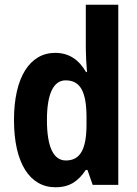

<svg xmlns="http://www.w3.org/2000/svg" viewBox="-20 -780 579 810"><path d="M214 10C275 10 310 -16 342 -63H349L371 0H479V-760H342V-575C342 -549 344 -513 347 -476H343C313 -528 271 -557 213 -557C106 -557 39 -454 39 -274C39 -93 105 10 214 10ZM258 -103C206 -103 178 -159 178 -274C178 -383 205 -441 257 -441C321 -441 345 -390 345 -283V-256C345 -151 319 -103 258 -103Z"/></svg>

Font: Noto Sans Thai Looped Condensed
Style: Bold
Weight: 700
Width: 3
Designer: Sasikarn Vongin, Ben Mitchell
Foundry: The Fontpad Ltd
Version: Version 1.001